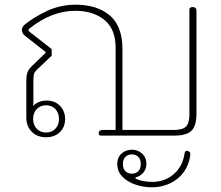

<svg xmlns="http://www.w3.org/2000/svg" viewBox="-20 -577 942 817"><path d="M92 -77V-230Q92 -256 97 -269.5Q102 -283 118 -298L174 -352V-356L86 -425Q73 -436 73 -449Q73 -462 86 -473Q127 -506 182.5 -531.5Q238 -557 303 -557Q393 -557 447 -511.5Q501 -466 501 -369V-24H719Q757 -24 771.5 -38.5Q786 -53 786 -91V-536Q786 -547 800 -547Q816 -547 816 -531V-93Q816 -42 795 -21Q774 0 723 0H409Q400 0 400 -10Q400 -24 418 -24H472V-374Q472 -453 424.5 -492Q377 -531 300 -531Q201 -531 107 -457Q101 -452 101 -449Q101 -445 108 -440L200 -368V-340L140 -283Q127 -271 124.5 -262Q122 -253 122 -229V-138Q122 -130 120 -125Q142 -149 179 -149Q214 -149 235.5 -126.5Q257 -104 257 -71Q257 -36 234.5 -14.5Q212 7 176 7Q138 7 115 -16.5Q92 -40 92 -77ZM231 -71Q231 -97 215.5 -113Q200 -129 176 -129Q152 -129 136.5 -113Q121 -97 121 -71Q121 -45 136.5 -29Q152 -13 176 -13Q200 -13 215.5 -29Q231 -45 231 -71ZM479 121Q479 93 497 76.5Q515 60 542 60Q566 60 584.5 76.5Q603 93 603 120Q603 142 590 157.5Q577 173 557 178L556 182Q567 189 587.5 193Q608 197 627 197Q678 197 715 167.5Q752 138 763 89Q764 85 765 78Q766 71 768 68Q770 65 775 65Q781 65 785.5 68.5Q790 72 790 78Q790 88 785 106Q771 158 727.5 189Q684 220 625 220Q592 220 558 209Q524 198 501.5 175.5Q479 153 479 121ZM579 121Q579 101 568.5 90.5Q558 80 541 80Q524 80 513.5 90.5Q503 101 503 121Q503 141 513.5 151.5Q524 162 541 162Q558 162 568.5 151.5Q579 141 579 121Z"/></svg>

Font: Maitree ExtraLight
Style: Regular
Weight: 250
Designer: CadsonDemak Team
Foundry: CadsonDemak
Version: Version 1.002